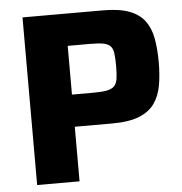

<svg xmlns="http://www.w3.org/2000/svg" viewBox="-50 -736 744 785"><g transform="rotate(-5 321.5 -344.0)"><path d="M71 0V-688H402Q468 -688 509 -672.5Q550 -657 572 -627.5Q594 -598 602 -555Q610 -512 610 -456Q610 -405 602.5 -362.5Q595 -320 573.5 -289Q552 -258 510 -241Q468 -224 399 -224H245V0ZM245 -356H332Q368 -356 388.5 -360Q409 -364 419 -374.5Q429 -385 432 -404.5Q435 -424 435 -456Q435 -488 432.5 -508Q430 -528 420 -538.5Q410 -549 390 -552.5Q370 -556 335 -556H245Z"/></g></svg>

Font: Saira Thin
Style: Bold
Weight: 700
Version: Version 1.101